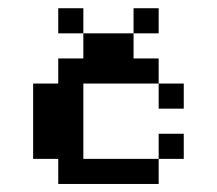

<svg xmlns="http://www.w3.org/2000/svg" viewBox="-20 -458 540 478"><path d="M125 -437.5H187.5V-375H125ZM312.5 -437.5H375V-375H312.5ZM187.5 -375H312.5V-312.5H375V-250H187.5V-62.5H375V0H125V-62.5H62.5V-250H125V-312.5H187.5ZM375 -250H437.5V-187.5H375ZM375 -125H437.5V-62.5H375Z"/></svg>

Font: Half Eighties
Style: Regular
Weight: 400
Monospace: yes
Designer: Jayvee Enaguas (HarvettFox96)
Version: 20191127.01dev02